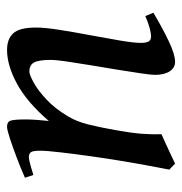

<svg xmlns="http://www.w3.org/2000/svg" viewBox="-6 -491 517 545"><g transform="rotate(-90 252.5 -218.5)"><path d="M488.8 -41.5Q444.3 -15.1 407.2 2.4Q370.1 20 349.6 20Q332.5 20 322.5 4.6Q312.5 -10.7 312.5 -37.1Q312.5 -47.4 316.7 -76.2Q320.8 -105 327.1 -143.1Q333.5 -181.2 339.8 -219.5Q346.2 -257.8 350.6 -288.3Q355 -318.8 355 -332Q355 -366.2 347.9 -379.9Q340.8 -393.6 321.8 -393.6Q313 -393.6 291.3 -381.8Q269.5 -370.1 243.2 -345.7Q216.8 -321.3 194.3 -283.2Q180.2 -259.8 171.9 -227.1Q163.6 -194.3 155.3 -147Q147.5 -103.5 145.3 -74.5Q143.1 -45.4 144 -18.6Q135.3 -14.6 118.4 -7.1Q101.6 0.5 85.2 8.3Q68.8 16.1 60.5 20L43.5 3.4Q53.2 -44.9 63 -101.3Q72.8 -157.7 80.3 -210.9Q87.9 -264.2 92.5 -304.7Q97.2 -345.2 97.2 -362.3Q97.2 -384.8 92.5 -389.9Q87.9 -395 79.1 -395Q71.8 -395 54.4 -390.1Q37.1 -385.3 28.3 -382.3L20.5 -406.2Q48.3 -418.5 78.6 -429.9Q108.9 -441.4 132.8 -449.2Q156.7 -457 165.5 -457Q179.2 -457 182.6 -446.8Q186 -436.5 186 -401.9Q186 -391.6 184.6 -371.1Q183.1 -350.6 181.6 -338.4Q234.9 -400.4 287.1 -428.7Q339.4 -457 383.3 -457Q414.1 -457 430.4 -439.5Q446.8 -421.9 446.8 -374.5Q446.8 -349.1 440.2 -307.6Q433.6 -266.1 425 -220.5Q416.5 -174.8 409.9 -136Q403.3 -97.2 403.3 -77.1Q403.3 -60.5 407.7 -54.4Q412.1 -48.3 420.9 -48.3Q441.9 -48.3 479.5 -64.5Z"/></g></svg>

Font: Gentium Book Plus
Style: Italic
Weight: 400
Italic angle: -8°
Designer: Victor Gaultney, Annie Olsen, Iska Routamaa, Becca Hirsbrunner
Foundry: SIL International
Version: Version 6.101